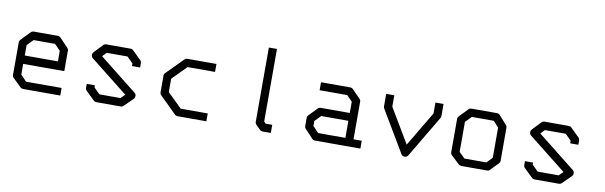

<svg xmlns="http://www.w3.org/2000/svg" viewBox="-43 -1053 4407 1398"><g transform="rotate(10 2160.0 -353.5)"><path d="M116 -231V-152L159 -107H422V-51H147Q135 -51 127 -59L65 -119Q57 -127 57 -140V-382Q57 -392 67 -402L128 -465Q139 -476 150 -476H331Q341 -476 352 -465L411 -403Q420 -394 420 -383V-231ZM117 -293H362V-371L319 -415H161L117 -370Z M899 -372 855 -416H701L672 -386L951 -165Q962 -155.5 962 -143Q962 -129 953 -120L890 -58Q881 -49 869 -49H689Q677 -49 668 -58L606 -118Q597 -127 597 -140V-168H657V-153L701 -109H857L887 -139L609 -359Q599.5 -365.5 598 -381V-384.5Q598 -396 606 -404L666 -467Q675 -476 688 -476H867Q879 -476 888 -467L950 -406Q959 -397 959 -385V-353H899Z M1502 -475V-416H1299L1196 -312V-213L1302 -109H1502V-51H1290Q1277 -51 1269 -59L1146 -180Q1137 -189 1137 -201V-324Q1137 -336 1146 -345L1266 -466Q1275 -475 1286 -475Z M1917 -123 1930 -109H1979V-49H1918Q1906 -49 1897 -58L1866 -89Q1857 -98 1857 -110V-659H1917Z M2520 -108V-234H2319L2276 -190V-153L2318 -108ZM2580 -108H2641V-50H2305Q2293 -50 2284 -59L2226 -121Q2217 -130 2217 -142V-202Q2217 -214 2226 -223L2285 -284Q2293 -292 2306 -292H2520V-375L2479 -417H2275V-476H2491Q2503 -476 2512 -467L2571 -407Q2580 -398 2580 -387Z M2817 -391 2968 -137 3121 -394V-475H3181V-386Q3181 -377.5 3177 -371L2994 -63Q2985 -48 2968 -48Q2951 -48 2942 -63L2761 -368Q2757 -374.5 2757 -383V-475H2817Z M3357 -374V-152L3400 -110H3562L3602 -152V-374L3563 -418H3400ZM3307 -407 3368 -470Q3375 -477 3388 -477H3576Q3588 -477 3598 -467L3654 -404Q3662 -396 3662 -385V-140Q3662 -128 3653 -119L3595 -60Q3589 -53 3577.5 -53H3574H3388Q3377.5 -53 3368 -60L3306 -118Q3297 -126 3297 -140V-387Q3297 -397 3307 -407Z M4139 -372 4095 -416H3941L3912 -386L4191 -165Q4202 -155.5 4202 -143Q4202 -129 4193 -120L4130 -58Q4121 -49 4109 -49H3929Q3917 -49 3908 -58L3846 -118Q3837 -127 3837 -140V-168H3897V-153L3941 -109H4097L4127 -139L3849 -359Q3839.5 -365.5 3838 -381V-384.5Q3838 -396 3846 -404L3906 -467Q3915 -476 3928 -476H4107Q4119 -476 4128 -467L4190 -406Q4199 -397 4199 -385V-353H4139Z"/></g></svg>

Font: IBM 3270
Style: Regular
Weight: 400
Monospace: yes
Version: Version 2.3.1